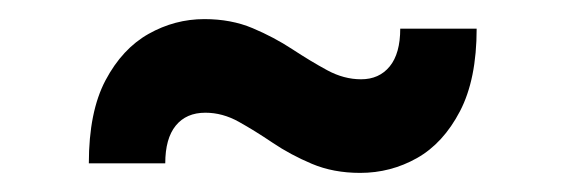

<svg xmlns="http://www.w3.org/2000/svg" viewBox="-20 -458 591 201"><path d="M357 -277Q389 -277 416.5 -292.5Q444 -308 461.5 -341.5Q479 -375 479 -428H399Q399 -402 388 -388.5Q377 -375 358 -375Q340 -375 322.5 -384.5Q305 -394 286 -406.5Q267 -419 244.5 -428.5Q222 -438 194 -438Q163 -438 135.5 -422.5Q108 -407 90.5 -374Q73 -341 73 -287H153Q153 -313 164 -326.5Q175 -340 195 -340Q213 -340 230 -330.5Q247 -321 265.5 -308.5Q284 -296 306.5 -286.5Q329 -277 357 -277Z"/></svg>

Font: Instrument Sans Condensed
Style: Bold
Weight: 700
Width: 3
Designer: Rodrigo Fuenzalida
Foundry: fragTYPE
Version: Version 1.000;gftools[0.9.28]